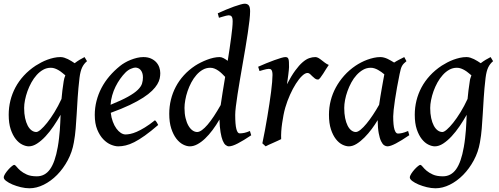

<svg xmlns="http://www.w3.org/2000/svg" viewBox="-25 -762 2668 1026"><path d="M168.9 -56.6Q177.7 -56.6 192.9 -69.6Q208 -82.5 226.8 -106Q245.6 -129.4 265.6 -161.9Q285.6 -194.3 303.7 -233.4Q305.7 -254.9 308.3 -278.1Q311 -301.3 315.4 -328.1Q316.4 -336.4 318.8 -344.2Q321.3 -352.1 324.2 -359.4Q316.4 -365.7 307.6 -373Q298.8 -380.4 289.1 -386.2Q279.3 -392.1 268.6 -396Q257.8 -399.9 246.6 -399.9Q224.6 -399.9 205.8 -389.4Q187 -378.9 171.1 -361.3Q155.3 -343.8 142.8 -321.3Q130.4 -298.8 121.8 -274.9Q113.3 -251 108.6 -227.5Q104 -204.1 104 -185.1Q104 -154.8 109.1 -131.1Q114.3 -107.4 123 -90.8Q131.8 -74.2 143.8 -65.4Q155.8 -56.6 168.9 -56.6ZM439.9 -435.1Q423.3 -421.4 413.8 -401.4Q404.3 -381.3 399.9 -346.2Q393.1 -288.1 390.1 -241Q387.2 -193.8 384.8 -152.8Q382.3 -111.8 379.4 -75Q376.5 -38.1 369.6 -0.5Q360.8 50.3 336.9 94.7Q313 139.2 280.3 172.4Q247.6 205.6 209 224.9Q170.4 244.1 132.3 244.1Q110.4 244.1 86.2 238.3Q62 232.4 41.7 223.9Q21.5 215.3 8.3 205.3Q-4.9 195.3 -4.9 186.5Q-4.9 178.2 2.4 166.7Q9.8 155.3 19.3 144.5Q28.8 133.8 37.8 126.5Q46.9 119.1 50.3 119.1Q56.2 119.1 63.5 128.7Q70.8 138.2 84 149.7Q97.2 161.1 118.2 170.7Q139.2 180.2 171.9 180.2Q215.3 180.2 242.4 142.3Q269.5 104.5 283.7 23.4Q288.1 -1.5 290.5 -23.9Q293 -46.4 294.7 -67.1Q296.4 -87.9 297.1 -107.9Q297.9 -127.9 298.8 -148.4Q281.7 -118.2 261.2 -87.9Q240.7 -57.6 218.5 -33.7Q196.3 -9.8 173.3 5.1Q150.4 20 128.9 20Q112.8 20 94 10.7Q75.2 1.5 59.1 -18.8Q43 -39.1 32.2 -71Q21.5 -103 21.5 -148.9Q21.5 -187.5 30.5 -224.4Q39.6 -261.2 57.4 -294.7Q75.2 -328.1 102.3 -357.7Q129.4 -387.2 165.5 -411.1Q179.2 -419.9 195.1 -428.2Q210.9 -436.5 228 -442.9Q245.1 -449.2 262.7 -453.1Q280.3 -457 297.9 -457Q308.1 -457 318.1 -453.9Q328.1 -450.7 337.9 -446Q347.7 -441.4 356.7 -435.5Q365.7 -429.7 374 -424.3Q387.2 -434.6 400.6 -442.6Q414.1 -450.7 426.8 -457Z M831.5 -371.1Q831.5 -357.4 828.4 -342.5Q825.2 -327.6 815.4 -311.3Q805.7 -294.9 787.6 -277.1Q769.5 -259.3 740.2 -240.2Q710.9 -221.2 668.5 -200.9Q626 -180.7 566.9 -159.2Q569.8 -133.3 577.9 -111.8Q585.9 -90.3 596.9 -75.2Q607.9 -60.1 620.6 -51.8Q633.3 -43.5 646 -43.5Q656.2 -43.5 671.1 -46.4Q686 -49.3 705.3 -57.6Q724.6 -65.9 749 -80.8Q773.4 -95.7 802.7 -119.1Q805.7 -117.7 808.3 -114.3Q811 -110.8 813.5 -106.9Q815.9 -103 817.4 -99.6L820.3 -94.2Q780.3 -59.6 749 -37.4Q717.8 -15.1 692.6 -2.4Q667.5 10.3 646.7 15.1Q626 20 606.9 20Q589.4 20 567.6 11Q545.9 2 526.9 -17.8Q507.8 -37.6 494.6 -69.6Q481.4 -101.6 481.4 -147.9Q481.4 -186 490.7 -222.4Q500 -258.8 517.3 -292Q534.7 -325.2 559.8 -354.7Q585 -384.3 616.7 -409.7Q627.4 -418.5 642.1 -427Q656.7 -435.5 673.3 -442.1Q689.9 -448.7 707.3 -452.9Q724.6 -457 741.2 -457Q764.2 -457 781.2 -449.5Q798.3 -441.9 809.6 -429.7Q820.8 -417.5 826.2 -402.1Q831.5 -386.7 831.5 -371.1ZM645.5 -374.5Q630.9 -359.9 617.2 -340.6Q603.5 -321.3 592.5 -299.1Q581.5 -276.9 574.5 -252.2Q567.4 -227.5 565.9 -202.1Q625 -226.1 659.4 -245.4Q693.8 -264.6 711.4 -282Q729 -299.3 733.9 -315.2Q738.8 -331.1 738.8 -348.1Q738.8 -361.8 735.4 -371.8Q731.9 -381.8 726.1 -388.4Q720.2 -395 712.9 -397.9Q705.6 -400.9 697.8 -400.9Q689.9 -400.9 674.6 -394.5Q659.2 -388.2 645.5 -374.5Z M1154.3 -200.7Q1158.2 -231 1164.8 -269.5Q1171.4 -308.1 1178.2 -351.1Q1169.9 -359.9 1161.1 -368.4Q1152.3 -377 1142.3 -384Q1132.3 -391.1 1121.3 -395.5Q1110.4 -399.9 1098.6 -399.9Q1077.1 -399.9 1058.6 -389.4Q1040 -378.9 1024.7 -361.3Q1009.3 -343.8 997.3 -321.3Q985.4 -298.8 977.3 -274.9Q969.2 -251 965.1 -227.5Q960.9 -204.1 960.9 -185.1Q960.9 -154.8 966.6 -131.1Q972.2 -107.4 981.7 -90.8Q991.2 -74.2 1003.4 -65.4Q1015.6 -56.6 1028.8 -56.6Q1040 -56.6 1054.2 -66.9Q1068.4 -77.1 1084.5 -95.9Q1100.6 -114.7 1118.2 -141.4Q1135.7 -168 1154.3 -200.7ZM1317.4 -39.1Q1275.9 -11.2 1245.8 4.4Q1215.8 20 1198.2 20Q1189.5 20 1180.7 12.9Q1171.9 5.9 1165 -11Q1158.2 -27.8 1153.6 -55.2Q1148.9 -82.5 1147.9 -123.5Q1130.4 -93.3 1110.8 -67.1Q1091.3 -41 1071 -21.7Q1050.8 -2.4 1030 8.8Q1009.3 20 989.7 20Q972.2 20 952.9 10Q933.6 0 917.2 -21.2Q900.9 -42.5 890.1 -75.4Q879.4 -108.4 879.4 -153.8Q879.4 -192.4 888.2 -228.8Q897 -265.1 914.3 -298.1Q931.6 -331.1 957.5 -359.6Q983.4 -388.2 1018.1 -411.1Q1031.7 -419.9 1047.9 -428Q1064 -436 1081.1 -442.6Q1098.1 -449.2 1115.5 -453.1Q1132.8 -457 1148.9 -457Q1158.7 -457 1169.7 -451.2Q1180.7 -445.3 1191.9 -437Q1197.3 -470.2 1201.9 -502Q1206.5 -533.7 1210.2 -561.3Q1213.9 -588.9 1216.1 -611.1Q1218.3 -633.3 1218.3 -647.5Q1218.3 -658.7 1216.6 -665.3Q1214.8 -671.9 1211.7 -675Q1208.5 -678.2 1204.6 -679.2Q1200.7 -680.2 1196.3 -680.2Q1191.9 -680.2 1183.3 -678Q1174.8 -675.8 1166.5 -673.3Q1156.7 -670.4 1145 -667L1138.7 -690.9Q1160.6 -701.2 1183.1 -710.4Q1205.6 -719.7 1225.3 -726.8Q1245.1 -733.9 1260.3 -738Q1275.4 -742.2 1282.2 -742.2Q1296.9 -742.2 1304.2 -733.4Q1311.5 -724.6 1311.5 -702.1Q1311.5 -683.1 1308.1 -652.8Q1304.7 -622.6 1299.1 -585.2Q1293.5 -547.9 1286.4 -505.6Q1279.3 -463.4 1271.7 -420.4Q1264.2 -377.4 1257.1 -335.7Q1250 -293.9 1244.4 -257.8Q1238.8 -221.7 1235.4 -193.4Q1231.9 -165 1231.9 -148.4Q1231.9 -96.7 1238 -73Q1244.1 -49.3 1255.4 -49.3Q1268.1 -49.3 1280.8 -52Q1293.5 -54.7 1310.5 -62Z M1731.9 -415Q1726.1 -407.2 1718 -394Q1710 -380.9 1701.9 -368.2Q1693.8 -355.5 1686.5 -346.2Q1679.2 -336.9 1674.3 -336.9Q1665 -336.9 1658 -342.3Q1650.9 -347.7 1644.3 -354.2Q1637.7 -360.8 1631.6 -366.5Q1625.5 -372.1 1618.2 -372.1Q1605.5 -372.1 1589.1 -356.4Q1572.8 -340.8 1556.2 -314.7Q1539.6 -288.6 1524.7 -255.4Q1509.8 -222.2 1499.5 -187Q1494.1 -168.5 1490 -147.2Q1485.8 -126 1482.7 -103.8Q1479.5 -81.5 1478 -59.8Q1476.6 -38.1 1477.5 -18.6Q1470.7 -15.1 1459.2 -9.8Q1447.8 -4.4 1435.3 1Q1422.9 6.3 1411.6 11.5Q1400.4 16.6 1394.5 20L1377 3.9Q1384.3 -30.8 1391.1 -67.4Q1397.9 -104 1403.8 -139.6Q1409.7 -175.3 1414.8 -208.7Q1419.9 -242.2 1423.6 -271.2Q1427.2 -300.3 1429.2 -323.5Q1431.2 -346.7 1431.2 -361.3Q1431.2 -372.6 1429.4 -379.2Q1427.7 -385.7 1425 -388.9Q1422.4 -392.1 1418.7 -393.1Q1415 -394 1411.1 -394Q1406.2 -394 1398.2 -392.3Q1390.1 -390.6 1381.8 -388.2Q1372.6 -385.7 1361.8 -382.3L1354.5 -405.3Q1375 -414.6 1397.7 -423.8Q1420.4 -433.1 1440.7 -440.4Q1460.9 -447.8 1476.8 -452.4Q1492.7 -457 1499.5 -457Q1506.3 -457 1510.3 -454.8Q1514.2 -452.6 1516.4 -446.5Q1518.6 -440.4 1519 -429.9Q1519.5 -419.4 1519.5 -403.3Q1519.5 -397.9 1518.3 -386.5Q1517.1 -375 1515.4 -361.3Q1513.7 -347.7 1511.7 -334.2Q1509.8 -320.8 1508.3 -311.5Q1531.7 -356.4 1552.5 -384.8Q1573.2 -413.1 1591.8 -429.2Q1610.4 -445.3 1627.2 -451.2Q1644 -457 1659.7 -457Q1668.5 -457 1676.8 -452.1Q1685.1 -447.3 1693.6 -440.4Q1702.1 -433.6 1711.7 -426.5Q1721.2 -419.4 1731.9 -415Z M2001 -202.1Q2003.9 -223.1 2007.8 -246.6Q2011.7 -270 2015.6 -292.2Q2019.5 -314.5 2022.9 -333.3Q2026.4 -352.1 2028.8 -364.7Q2021.5 -371.1 2012.9 -377.2Q2004.4 -383.3 1995.1 -388.4Q1985.8 -393.6 1976.1 -396.7Q1966.3 -399.9 1956.1 -399.9Q1934.1 -399.9 1915.3 -389.2Q1896.5 -378.4 1880.6 -361.1Q1864.7 -343.8 1852.5 -321.3Q1840.3 -298.8 1831.8 -274.9Q1823.2 -251 1818.8 -227.5Q1814.5 -204.1 1814.5 -185.1Q1814.5 -154.8 1819.3 -131.1Q1824.2 -107.4 1832.5 -90.8Q1840.8 -74.2 1852.3 -65.4Q1863.8 -56.6 1876.5 -56.6Q1886.7 -56.6 1901.9 -68.8Q1917 -81.1 1933.8 -101.6Q1950.7 -122.1 1968 -148.2Q1985.4 -174.3 2001 -202.1ZM2162.1 -39.6Q2120.1 -10.7 2090.6 4.6Q2061 20 2045.4 20Q2036.6 20 2027.8 14.2Q2019 8.3 2011.5 -7.3Q2003.9 -22.9 1998.8 -50.3Q1993.7 -77.6 1993.2 -120.1Q1980 -97.7 1961.7 -73Q1943.4 -48.3 1922.9 -27.6Q1902.3 -6.8 1880.9 6.6Q1859.4 20 1839.4 20Q1822.8 20 1804.2 10.7Q1785.6 1.5 1769.8 -18.8Q1753.9 -39.1 1743.4 -71Q1732.9 -103 1732.9 -148.9Q1732.9 -187.5 1742.2 -224.4Q1751.5 -261.2 1769.8 -294.9Q1788.1 -328.6 1814.5 -358.2Q1840.8 -387.7 1875.5 -411.1Q1888.7 -419.9 1904.5 -428.2Q1920.4 -436.5 1937.7 -442.9Q1955.1 -449.2 1972.7 -453.1Q1990.2 -457 2007.3 -457Q2017.6 -457 2027.3 -454.3Q2037.1 -451.7 2046.4 -447.3Q2055.7 -442.9 2064.5 -437.7Q2073.2 -432.6 2081.1 -427.7Q2093.8 -436 2107.9 -443.1Q2122.1 -450.2 2135.3 -457L2147 -435.1Q2138.7 -428.2 2133.3 -422.9Q2127.9 -417.5 2123.8 -410.4Q2119.6 -403.3 2116.7 -393.1Q2113.8 -382.8 2110.4 -366.2Q2103 -331.1 2096.7 -295.4Q2090.3 -259.8 2085.7 -229Q2081.1 -198.2 2078.6 -174.6Q2076.2 -150.9 2076.2 -140.1Q2076.2 -91.3 2083 -69.8Q2089.8 -48.3 2101.1 -48.3Q2110.8 -48.3 2123.5 -51Q2136.2 -53.7 2155.8 -62Z M2338.9 -56.6Q2347.7 -56.6 2362.8 -69.6Q2377.9 -82.5 2396.7 -106Q2415.5 -129.4 2435.5 -161.9Q2455.6 -194.3 2473.6 -233.4Q2475.6 -254.9 2478.3 -278.1Q2481 -301.3 2485.4 -328.1Q2486.3 -336.4 2488.8 -344.2Q2491.2 -352.1 2494.1 -359.4Q2486.3 -365.7 2477.5 -373Q2468.8 -380.4 2459 -386.2Q2449.2 -392.1 2438.5 -396Q2427.7 -399.9 2416.5 -399.9Q2394.5 -399.9 2375.7 -389.4Q2356.9 -378.9 2341.1 -361.3Q2325.2 -343.8 2312.7 -321.3Q2300.3 -298.8 2291.7 -274.9Q2283.2 -251 2278.6 -227.5Q2273.9 -204.1 2273.9 -185.1Q2273.9 -154.8 2279.1 -131.1Q2284.2 -107.4 2293 -90.8Q2301.8 -74.2 2313.7 -65.4Q2325.7 -56.6 2338.9 -56.6ZM2609.9 -435.1Q2593.3 -421.4 2583.7 -401.4Q2574.2 -381.3 2569.8 -346.2Q2563 -288.1 2560.1 -241Q2557.1 -193.8 2554.7 -152.8Q2552.2 -111.8 2549.3 -75Q2546.4 -38.1 2539.6 -0.5Q2530.8 50.3 2506.8 94.7Q2482.9 139.2 2450.2 172.4Q2417.5 205.6 2378.9 224.9Q2340.3 244.1 2302.2 244.1Q2280.3 244.1 2256.1 238.3Q2231.9 232.4 2211.7 223.9Q2191.4 215.3 2178.2 205.3Q2165 195.3 2165 186.5Q2165 178.2 2172.4 166.7Q2179.7 155.3 2189.2 144.5Q2198.7 133.8 2207.8 126.5Q2216.8 119.1 2220.2 119.1Q2226.1 119.1 2233.4 128.7Q2240.7 138.2 2253.9 149.7Q2267.1 161.1 2288.1 170.7Q2309.1 180.2 2341.8 180.2Q2385.3 180.2 2412.4 142.3Q2439.5 104.5 2453.6 23.4Q2458 -1.5 2460.4 -23.9Q2462.9 -46.4 2464.6 -67.1Q2466.3 -87.9 2467 -107.9Q2467.8 -127.9 2468.8 -148.4Q2451.7 -118.2 2431.2 -87.9Q2410.6 -57.6 2388.4 -33.7Q2366.2 -9.8 2343.3 5.1Q2320.3 20 2298.8 20Q2282.7 20 2263.9 10.7Q2245.1 1.5 2229 -18.8Q2212.9 -39.1 2202.1 -71Q2191.4 -103 2191.4 -148.9Q2191.4 -187.5 2200.4 -224.4Q2209.5 -261.2 2227.3 -294.7Q2245.1 -328.1 2272.2 -357.7Q2299.3 -387.2 2335.4 -411.1Q2349.1 -419.9 2365 -428.2Q2380.9 -436.5 2397.9 -442.9Q2415 -449.2 2432.6 -453.1Q2450.2 -457 2467.8 -457Q2478 -457 2488 -453.9Q2498 -450.7 2507.8 -446Q2517.6 -441.4 2526.6 -435.5Q2535.6 -429.7 2543.9 -424.3Q2557.1 -434.6 2570.6 -442.6Q2584 -450.7 2596.7 -457Z"/></svg>

Font: Gentium Book Basic
Style: Italic
Weight: 400
Italic angle: -8°
Designer: J. Victor Gaultney and Annie Olsen
Foundry: SIL International
Version: Version 1.102; 2013; Maintenance release